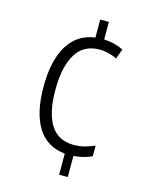

<svg xmlns="http://www.w3.org/2000/svg" viewBox="-112 -796 688 878"><g transform="rotate(15 232.5 -357.0)"><path d="M293 -641Q345 -638 385 -618L368 -571Q348 -581 326.5 -586Q305 -591 286 -591Q210 -591 173.5 -530.5Q137 -470 137 -361Q137 -252 173 -195.5Q209 -139 283 -139Q310 -139 334.5 -145.5Q359 -152 381 -162V-112Q365 -104 343.5 -98Q322 -92 295 -90V10H254V-90Q167 -99 124 -168.5Q81 -238 81 -361Q81 -486 125 -557Q169 -628 252 -639V-724H293Z"/></g></svg>

Font: Noto Sans Telugu Condensed Light
Style: Regular
Weight: 300
Width: 3
Designer: Jelle Bosma - Monotype Design Team
Foundry: Monotype Imaging Inc.
Version: Version 2.005; ttfautohint (v1.8.4.7-5d5b)